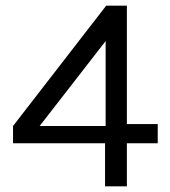

<svg xmlns="http://www.w3.org/2000/svg" viewBox="-20 -658 599 678"><path d="M26 -152V-213L355 -638H428V-220H537V-152H428V0H351V-152ZM120 -213H353V-513Z"/></svg>

Font: Karmilla
Style: Regular
Weight: 400
Designer: Jonathan Pinhorn
Version: Version 1.000